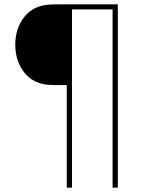

<svg xmlns="http://www.w3.org/2000/svg" viewBox="-20 -750 648 880"><path d="M520 -730V110H496V-707H310V110H286V-360H263Q224 -360 207 -361Q133 -365 91.5 -417.5Q50 -470 50 -545Q50 -620 91.5 -672.5Q133 -725 207 -729Q224 -730 263 -730Z"/></svg>

Font: Nacelle Thin
Style: Regular
Weight: 100
Designer: Sora Sagano
Foundry: Sora Sagano
Version: Version 1.000;FEAKit 1.0